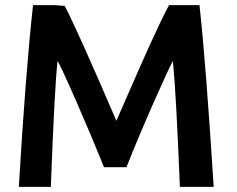

<svg xmlns="http://www.w3.org/2000/svg" viewBox="-20 -718 918 744"><path d="M470 -70H383Q336 -187 277 -322Q218 -457 203 -482Q191 -372 177 6H53Q79 -435 108 -698H193L231 -695Q279 -603 431 -250Q440 -270 483.5 -370Q527 -470 567 -558Q607 -646 635 -698H753Q778 -471 808 6H677Q663 -349 650 -482Q632 -449 573.5 -316.5Q515 -184 470 -70Z"/></svg>

Font: Repo
Style: DemiBold
Weight: 600
Designer: Stefan Peev
Foundry: Context Ltd
Version: Version 001.000